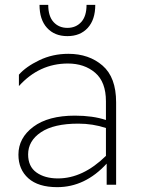

<svg xmlns="http://www.w3.org/2000/svg" viewBox="-20 -762 580 792"><path d="M219 -26Q322 -26 417 -119V-234Q363 -252 303 -252Q202 -252 149 -216.5Q96 -181 96 -125Q96 -75 130.5 -50.5Q165 -26 219 -26ZM417 -344Q417 -424 372.5 -462Q328 -500 260 -500Q142 -500 58 -407V-454Q87 -487 142 -513.5Q197 -540 262 -540Q347 -540 403 -491.5Q459 -443 459 -340V0H420V-87Q331 10 216 10Q138 10 97 -26.5Q56 -63 56 -124Q56 -193 117.5 -239Q179 -285 289 -285Q363 -285 417 -267ZM143 -742H179Q179 -695 201 -671Q223 -647 258 -647Q293 -647 315 -671Q337 -695 337 -742H373Q373 -681 342 -647Q311 -613 258 -613Q205 -613 174 -647Q143 -681 143 -742Z"/></svg>

Font: Roundo Light
Style: Regular
Weight: 300
Designer: Namrata Goyal (Gurmukhi), Shiva Nallaperumal (Latin)
Foundry: Indian Type Foundry
Version: Version 1.000;PS 1.0;hotconv 1.0.88;makeotf.lib2.5.647800